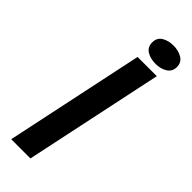

<svg xmlns="http://www.w3.org/2000/svg" viewBox="-281 -885 911 911"><g transform="rotate(45 174.5 -429.5)"><path d="M183 -700H312L164 0H35ZM183 -798Q183 -829 207 -844Q231 -859 266 -859Q299 -859 324 -844Q349 -829 349 -798Q349 -768 325 -752.5Q301 -737 266 -737Q231 -737 207 -752Q183 -767 183 -798Z"/></g></svg>

Font: PT Sans
Style: Bold Italic
Weight: 700
Italic angle: -12°
Designer: A.Korolkova, O.Umpeleva, V.Yefimov
Foundry: ParaType Ltd
Version: Version 2.003W OFL